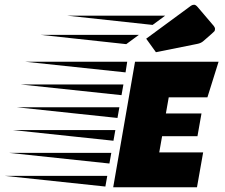

<svg xmlns="http://www.w3.org/2000/svg" viewBox="-273 -789 949 809"><path d="M559 -215H410L398 -147H583L557 0H204L296 -529H648L601 -379H438L426 -311H576ZM171 -3 -253 -48H179ZM205 -196 -219 -241H213ZM222 -292 -202 -337H230ZM239 -388 -185 -433H247ZM256 -484 -168 -529H263ZM188 -100 -236 -145H196ZM532 -765Q538 -769 545 -769Q552 -769 561 -758L624 -684Q633 -674 633 -667.5Q633 -661 630.5 -657.5Q628 -654 584 -616Q574 -607 558 -604L384 -569L343 -626ZM370 -684 10 -723H423ZM259 -603 -101 -642H312Z"/></svg>

Font: Faster One
Style: Regular
Weight: 400
Designer: Eduardo Rodriguez Tunni
Foundry: Eduardo Rodriguez Tunni
Version: Version 1.002